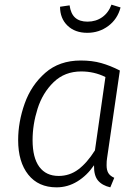

<svg xmlns="http://www.w3.org/2000/svg" viewBox="-20 -794 600 825"><path d="M495 -491 440 -114Q438 -103 438 -84Q438 -63 445.5 -50.5Q453 -38 471 -30L454 11Q419 3 401 -18.5Q383 -40 384 -84Q354 -40 312.5 -14.5Q271 11 223 11Q145 11 101.5 -43.5Q58 -98 58 -192Q58 -270 86 -349Q114 -428 174.5 -481Q235 -534 327 -534Q376 -534 415 -523Q454 -512 495 -491ZM120 -192Q120 -116 149 -77Q178 -38 232 -38Q279 -38 316.5 -66Q354 -94 388 -148L433 -463Q385 -487 329 -487Q258 -487 210.5 -441Q163 -395 141.5 -327Q120 -259 120 -192ZM238 -765 279 -771Q284 -735 303 -718Q322 -701 356 -701Q392 -701 419 -720Q446 -739 459 -774L498 -762Q485 -712 445.5 -682.5Q406 -653 355 -653Q302 -653 270 -684Q238 -715 238 -765Z"/></svg>

Font: Fira Sans Light
Style: Italic
Weight: 300
Italic angle: -8°
Designer: bBox Type GmbH & Carrois Corporate GbR & Edenspiekermann AG
Foundry: bBox Type GmbH & Carrois Corporate GbR & Edenspiekermann AG
Version: Version 4.301